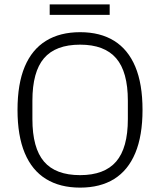

<svg xmlns="http://www.w3.org/2000/svg" viewBox="-20 -847 731 877"><path d="M346 10Q254 10 190 -29.5Q126 -69 93 -148Q60 -227 60 -345Q60 -464 93 -542.5Q126 -621 190 -660.5Q254 -700 346 -700Q438 -700 501.5 -660.5Q565 -621 598 -542.5Q631 -464 631 -345Q631 -227 598 -148Q565 -69 501.5 -29.5Q438 10 346 10ZM346 -47Q457 -47 510.5 -109Q564 -171 564 -303V-387Q564 -519 510.5 -581Q457 -643 346 -643Q234 -643 181 -581Q128 -519 128 -387V-303Q128 -171 181 -109Q234 -47 346 -47ZM207 -779V-827H481V-779Z"/></svg>

Font: Mozilla Headline ExtraLight
Style: Regular
Weight: 200
Designer: Studio DRAMA
Foundry: Studio DRAMA
Version: Version 1.000